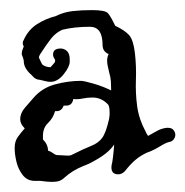

<svg xmlns="http://www.w3.org/2000/svg" viewBox="-20 -373 367 380"><path d="M49 -15Q34 -15 25 -26.5Q16 -38 12.5 -53Q9 -68 9 -80Q9 -93 15 -101.5Q21 -110 29 -119L28 -120Q20 -128 20 -137Q20 -149 29.5 -160Q39 -171 46 -179Q63 -199 89 -206Q115 -213 140 -213Q146 -213 165 -207.5Q184 -202 200 -194Q200 -203 199.5 -211.5Q199 -220 196 -230Q195 -235 193.5 -241Q192 -247 192 -253Q192 -260 195 -266Q183 -271 183 -284Q183 -320 158 -320Q127 -320 103 -314Q90 -308 81 -296.5Q72 -285 59 -265Q57 -261 57 -259Q59 -255 60.5 -251.5Q62 -248 64 -245Q71 -240 80 -240Q80 -240 84.5 -245Q89 -250 89 -251V-255Q85 -260 85 -265Q85 -277 100 -277Q107 -277 112.5 -272Q118 -267 118 -255V-251Q118 -241 106 -226Q94 -211 80 -211Q75 -211 69.5 -212.5Q64 -214 59 -215Q55 -215 51 -217Q47 -219 42 -225Q36 -230 31.5 -237Q27 -244 27 -253Q26 -258 24.5 -261.5Q23 -265 23 -266Q23 -271 24.5 -274.5Q26 -278 27 -281Q23 -288 27 -294Q36 -314 53 -325Q70 -336 90 -341Q106 -349 123.5 -351Q141 -353 162 -353Q188 -353 193.5 -347Q199 -341 208 -322Q227 -313 235.5 -303.5Q244 -294 247 -268Q250 -242 249 -215Q248 -188 251.5 -162.5Q255 -137 268 -113Q269 -110 273 -104Q282 -109 291 -114Q300 -119 310 -120H313Q320 -120 323.5 -115.5Q327 -111 327 -106Q327 -102 324 -97.5Q321 -93 315 -92Q309 -91 296 -83Q283 -75 271 -71Q258 -65 248 -56.5Q238 -48 227 -34Q221 -28 214 -28Q198 -28 201 -47Q202 -49 203.5 -61Q205 -73 206 -87Q200 -78 189.5 -69.5Q179 -61 160 -51Q158 -50 152.5 -47.5Q147 -45 144 -44Q134 -40 125 -34.5Q116 -29 107 -21Q103 -17 97.5 -15Q92 -13 83 -13Q79 -13 73 -13.5Q67 -14 60 -15ZM114 -65Q119 -65 121 -66Q147 -79 161 -84.5Q175 -90 182.5 -100.5Q190 -111 196 -138Q196 -140 196.5 -142.5Q197 -145 197 -149Q197 -162 194 -166Q181 -180 163 -180Q153 -180 143.5 -178Q134 -176 125 -177Q123 -164 111 -164H106Q102 -153 92 -153H89Q85 -139 75 -129.5Q65 -120 65 -104V-97Q75 -87 75 -75Q81 -73 85.5 -69.5Q90 -66 94 -66H95Z"/></svg>

Font: Are You Serious
Style: Regular
Weight: 400
Designer: Robert E. Leuschke
Foundry: Robert E. Leuschke
Version: Version 1.100